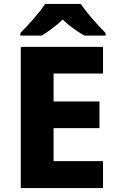

<svg xmlns="http://www.w3.org/2000/svg" viewBox="-20 -951 596 971"><path d="M85 0V-714H501V-579H251V-438H483V-303H251V-136H501V0ZM514 -784V-771H406Q339 -811 297 -852Q255 -811 191 -771H83V-784Q116 -817 152 -858.5Q188 -900 208 -931H389Q409 -900 445.5 -858Q482 -816 514 -784Z"/></svg>

Font: Noto Sans UI ExtraBold
Style: Regular
Weight: 800
Designer: Monotype Design Team
Foundry: Monotype Imaging Inc.
Version: Version 1.001